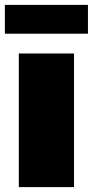

<svg xmlns="http://www.w3.org/2000/svg" viewBox="-27 -766 380 786"><path d="M50 -547H276V0H50ZM-7 -746H333V-628H-7Z"/></svg>

Font: Montserrat Alternates Black
Style: Regular
Weight: 900
Designer: Julieta Ulanovsky
Foundry: Julieta Ulanovsky
Version: Version 7.200